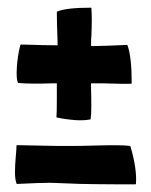

<svg xmlns="http://www.w3.org/2000/svg" viewBox="-20 -495 393 500"><path d="M26 -281Q22 -292 24 -321Q26 -351 33 -378Q34 -379 35 -379Q43 -379 56.5 -378.5Q70 -378 91.5 -377.5Q113 -377 130 -377V-385Q130 -390 129.5 -400Q129 -410 128.5 -429Q128 -448 128 -463Q128 -465 129 -465Q153 -475 217 -475Q218 -475 218 -473Q220 -450 218 -401Q217 -395 217 -376L220 -375Q244 -375 311 -378Q312 -378 312 -377Q323 -347 323 -278Q323 -277 321 -277Q308 -276 248 -278H217V-271Q219 -200 216 -185Q216 -184 215 -184Q200 -181 179 -182Q151 -184 128 -189Q127 -189 127 -190Q128 -199 128 -235V-278H117Q57 -276 27 -279V-280ZM320 -113Q337 -55 334 -16Q334 -15 332 -15H284Q264 -15 222 -15.5Q180 -16 165 -17L111 -19Q84 -19 25 -16Q24 -16 23 -17Q19 -28 19 -46Q19 -64 21 -86Q23 -108 23 -116Q23 -117 25 -117Q32 -117 98.5 -115.5Q165 -114 229 -116Q297 -118 318 -115L319 -114H320Z"/></svg>

Font: Tovari Sans
Style: Bold
Weight: 700
Designer: Verneri Kontto, Denis Ignatov
Foundry: Verneri Kontto
Version: Version 1.10 May 7, 2019